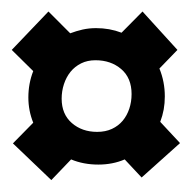

<svg xmlns="http://www.w3.org/2000/svg" viewBox="-20 -501 327 327"><path d="M142.6 -398.4Q128.9 -398.4 118.2 -393.1Q107.4 -387.7 100.1 -378.7Q92.8 -369.6 88.9 -357.7Q85 -345.7 85 -333Q85 -306.6 102.3 -291.5Q119.6 -276.4 145.5 -276.4Q159.7 -276.4 170.7 -281.5Q181.6 -286.6 189 -295.4Q196.3 -304.2 200.2 -315.9Q204.1 -327.6 204.1 -340.8Q204.1 -368.2 186.5 -383.3Q168.9 -398.4 142.6 -398.4ZM286.6 -257.3 221.2 -198.7 192.4 -229.5Q171.9 -220.7 147.5 -220.7Q122.1 -220.7 101.1 -229.5L67.4 -194.3L2 -256.8L36.6 -292Q28.3 -312.5 28.3 -335Q28.3 -358.9 36.6 -379.9L0 -416L62.5 -481.4L99.6 -444.3Q109.9 -448.2 120.8 -450.7Q131.8 -453.1 143.6 -453.1Q154.8 -453.1 165.8 -451.2Q176.8 -449.2 187 -445.3L222.7 -481.4L282.2 -416L251.5 -384.3Q260.7 -361.8 260.7 -336.9Q260.7 -325.2 258.8 -314.5Q256.8 -303.7 252.9 -293.5Z"/></svg>

Font: Maiden Orange
Style: Regular
Weight: 400
Designer: Astigmatic (AOETI)
Foundry: Astigmatic (AOETI)
Version: Version 1.000